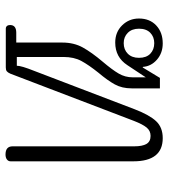

<svg xmlns="http://www.w3.org/2000/svg" viewBox="22 -616 596 679"><g transform="rotate(90 319.5 -277.0)"><path d="M498 -24V-454Q498 -483 489.5 -497.5Q481 -512 461 -512Q443 -512 431.5 -498Q420 -484 408 -453L241 -16Q237 -7 232.5 -3.5Q228 0 219 0H82Q76 0 72.5 -4Q69 -8 69 -15Q69 -37 96 -37H131V-200Q131 -241 148.5 -272.5Q166 -304 199 -343Q227 -376 240.5 -399Q254 -422 254 -449V-495L211 -430Q183 -387 131 -387Q94 -387 70 -411.5Q46 -436 46 -471Q46 -509 70.5 -532Q95 -555 134 -555Q168 -555 191.5 -534.5Q215 -514 217 -485L219 -484L256 -545H293V-445Q293 -411 279 -385.5Q265 -360 238 -328Q210 -293 196 -267Q182 -241 182 -204V-39H213Q213 -55 231 -100L367 -456Q387 -508 409 -531.5Q431 -555 469 -555Q551 -555 551 -451V-17Q551 -9 544.5 -4Q538 1 527 1Q498 1 498 -24ZM185 -471Q185 -497 170.5 -511Q156 -525 133 -525Q111 -525 96.5 -511Q82 -497 82 -471Q82 -446 96.5 -431.5Q111 -417 133 -417Q156 -417 170.5 -431.5Q185 -446 185 -471Z"/></g></svg>

Font: Maitree Light
Style: Regular
Weight: 300
Designer: CadsonDemak Team
Foundry: CadsonDemak
Version: Version 1.001